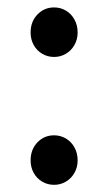

<svg xmlns="http://www.w3.org/2000/svg" viewBox="-20 -498 298 530"><path d="M194.3 -408.2Q194.3 -389.2 185.5 -373.8Q176.8 -358.4 161.9 -349.6Q147 -340.8 129.4 -340.8Q111.3 -340.8 96.4 -349.6Q81.5 -358.4 73 -373.8Q64.5 -389.2 64.5 -408.2Q64.5 -438.5 83.3 -458Q102.1 -477.5 129.4 -477.5Q147 -477.5 161.9 -468.8Q176.8 -460 185.5 -444.1Q194.3 -428.2 194.3 -408.2ZM194.3 -55.2Q194.3 -36.1 185.5 -20.8Q176.8 -5.4 161.9 3.4Q147 12.2 129.4 12.2Q111.3 12.2 96.4 3.4Q81.5 -5.4 73 -20.8Q64.5 -36.1 64.5 -55.2Q64.5 -85.4 83.3 -105Q102.1 -124.5 129.4 -124.5Q147 -124.5 161.9 -115.7Q176.8 -106.9 185.5 -91.1Q194.3 -75.2 194.3 -55.2Z"/></svg>

Font: Varta SemiBold
Style: Regular
Weight: 600
Designer: Joana Correia, Viktoriya Grabowska, Eben Sorkin
Foundry: Sorkin Type
Version: Version 1.003; ttfautohint (v1.3) -l 8 -r 24 -G 200 -x 12 -H